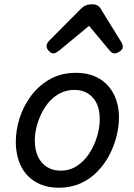

<svg xmlns="http://www.w3.org/2000/svg" viewBox="-20 -860 629 899"><path d="M256 19Q193 19 147 -8Q101 -35 77.5 -84Q54 -133 54 -197Q54 -251 72 -307.5Q90 -364 126 -412Q162 -460 214.5 -489.5Q267 -519 335 -519Q399 -519 444 -492.5Q489 -466 513 -418.5Q537 -371 537 -310Q537 -267 525.5 -221.5Q514 -176 491.5 -133Q469 -90 435 -55.5Q401 -21 356 -1Q311 19 256 19ZM263 -61Q307 -61 341 -83.5Q375 -106 398.5 -142.5Q422 -179 434.5 -221Q447 -263 447 -302Q447 -346 432.5 -376Q418 -406 391.5 -422.5Q365 -439 330 -439Q285 -439 250 -417Q215 -395 191.5 -359Q168 -323 155.5 -281.5Q143 -240 143 -202Q143 -158 158 -126.5Q173 -95 200 -78Q227 -61 263 -61ZM231 -610Q219 -610 208.5 -621.5Q198 -633 198 -644Q198 -651 201 -656.5Q204 -662 208 -667L358 -818Q370 -830 382.5 -835Q395 -840 412 -840Q427 -840 437.5 -833.5Q448 -827 454 -815L549 -661Q553 -654 554 -649.5Q555 -645 555 -640Q555 -629 541 -619.5Q527 -610 517 -610Q508 -610 502.5 -614.5Q497 -619 492 -625L397 -739L258 -624Q252 -620 245 -615Q238 -610 231 -610Z"/></svg>

Font: Playwrite AT
Style: Italic
Weight: 400
Italic angle: -13.0072°
Designer: Veronika Burian, José Scaglione
Foundry: TypeTogether
Version: Version 1.002